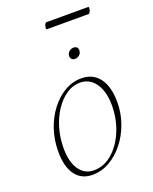

<svg xmlns="http://www.w3.org/2000/svg" viewBox="-148 -868 766 962"><g transform="rotate(-20 235.0 -387.0)"><path d="M177 12Q118 12 86 -31.5Q54 -75 54 -156Q54 -218 72.5 -273Q91 -328 123.5 -370.5Q156 -413 198 -437.5Q240 -462 287 -462Q349 -462 383 -416.5Q417 -371 417 -289Q417 -229 397.5 -175Q378 -121 344.5 -79Q311 -37 268 -12.5Q225 12 177 12ZM192 -7Q245 -7 289 -45Q333 -83 359.5 -146Q386 -209 386 -283Q386 -357 355.5 -400.5Q325 -444 273 -444Q236 -444 202 -421.5Q168 -399 141.5 -359.5Q115 -320 100 -269.5Q85 -219 85 -162Q85 -89 113.5 -48Q142 -7 192 -7ZM293 -564Q281 -564 275 -570.5Q269 -577 269 -586Q269 -602 280.5 -611Q292 -620 302 -620Q327 -620 327 -598Q327 -582 316 -573Q305 -564 293 -564ZM435 -752H208Q207 -754 207 -758Q207 -777 218 -786H445Q445 -785 445.5 -783.5Q446 -782 446 -780Q446 -763 435 -752Z"/></g></svg>

Font: Petrona Thin
Style: Italic
Weight: 100
Italic angle: -9°
Designer: Ringo R. Seeber
Foundry: Ringo R. Seeber
Version: Version 2.001; ttfautohint (v1.8.3)